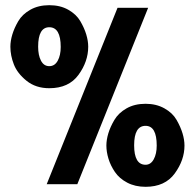

<svg xmlns="http://www.w3.org/2000/svg" viewBox="-20 -710 751 740"><path d="M433 -680H551L278 0H160ZM170 -370Q118 -370 82.5 -398.5Q47 -427 33.5 -461.5Q20 -496 20 -530Q20 -552 27.5 -577Q35 -602 50.5 -628.5Q66 -655 97 -672.5Q128 -690 170 -690Q212 -690 243 -672.5Q274 -655 289.5 -628.5Q305 -602 312.5 -577Q320 -552 320 -530Q320 -473 282.5 -421.5Q245 -370 170 -370ZM170 -605Q127 -605 127 -530Q127 -497 138 -476Q149 -455 170 -455Q191 -455 202.5 -476Q214 -497 214 -529Q214 -605 170 -605ZM541 10Q501 10 470.5 -6Q440 -22 423 -47Q406 -72 398 -98.5Q390 -125 390 -149Q390 -171 397.5 -196Q405 -221 421 -248Q437 -275 468 -292.5Q499 -310 541 -310Q582 -310 613.5 -292.5Q645 -275 660.5 -248Q676 -221 683.5 -196Q691 -171 691 -149Q691 -93 653.5 -41.5Q616 10 541 10ZM541 -225Q497 -225 497 -150Q497 -75 541 -75Q561 -75 572.5 -96Q584 -117 584 -149Q584 -225 541 -225Z"/></svg>

Font: Puffins on Iceburgs(2)
Style: on-Iceburgs-Bold
Weight: 700
Version: Version 1.0